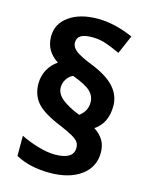

<svg xmlns="http://www.w3.org/2000/svg" viewBox="-117 -844 720 928"><g transform="rotate(15 243.0 -380.0)"><path d="M59.1 -393.1Q59.1 -431.6 76.7 -463.6Q94.2 -495.6 124 -515.1Q59.1 -556.2 59.1 -628.9Q59.1 -692.9 113.5 -731.4Q168 -770 256.8 -770Q339.8 -770 434.1 -729L394 -636.2Q360.8 -651.9 326.4 -664.3Q292 -676.8 253.9 -676.8Q214.4 -676.8 196.3 -665.5Q178.2 -654.3 178.2 -630.9Q178.2 -606.9 202.4 -588.9Q226.6 -570.8 282.2 -548.8Q361.8 -517.6 399.4 -476.3Q437 -435.1 437 -381.8Q437 -295.4 376 -254.9Q406.2 -235.4 421.6 -209.7Q437 -184.1 437 -147.9Q437 -75.7 378.7 -33Q320.3 9.8 222.2 9.8Q123 9.8 51.8 -28.8V-129.9Q91.3 -109.9 139.6 -95.9Q188 -82 222.2 -82Q316.9 -82 316.9 -139.2Q316.9 -158.2 307.9 -169.9Q298.8 -181.6 276.9 -194.1Q254.9 -206.5 215.8 -223.1Q126.5 -259.3 92.8 -297.6Q59.1 -335.9 59.1 -393.1ZM168 -403.8Q168 -371.1 199.7 -345.7Q231.4 -320.3 288.1 -297.9Q326.2 -325.7 326.2 -369.1Q326.2 -402.3 301.5 -425.3Q276.9 -448.2 211.9 -472.2Q193.8 -465.3 180.9 -446Q168 -426.8 168 -403.8Z"/></g></svg>

Font: Zoram GWebM
Style: Bold
Weight: 700
Foundry: Ascender Corporation
Version: Version 1.000